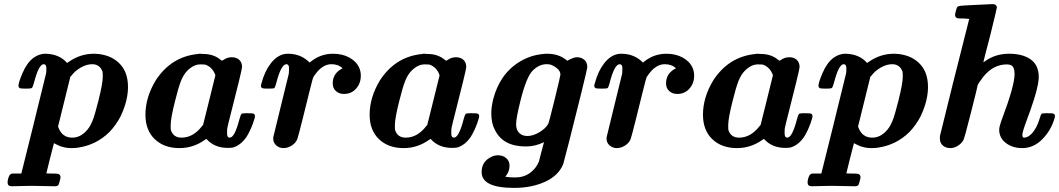

<svg xmlns="http://www.w3.org/2000/svg" viewBox="-20 -714 5163 936"><path d="M443 -452Q516 -449 560 -407Q604 -365 604 -290Q604 -224 569 -149Q546 -104 513 -70Q449 -7 359 6Q345 8 327 8Q284 8 243 -16Q242 -15 224 57.5Q206 130 206 131Q206 132 233 132Q261 132 265 134Q275 139 275 150Q275 155 271 169.5Q267 184 265 187Q262 194 247 194Q232 194 195 193Q158 192 133 192Q108 192 78 193Q48 194 37 194Q17 194 17 176Q17 159 26 141Q32 132 43 132H60H84L144 -109Q153 -146 162.5 -185Q172 -224 179.5 -253.5Q187 -283 192.5 -306.5Q198 -330 201.5 -343.5Q205 -357 205 -358Q206 -363 206 -381Q206 -401 193 -401Q169 -401 146 -312Q140 -290 136 -286Q132 -282 115 -282H105Q81 -282 77 -284Q70 -288 70 -296Q70 -311 89 -356Q111 -408 143 -432Q163 -446 183 -450Q188 -452 206 -452Q271 -449 307 -407L316 -413Q372 -452 438 -452ZM263 -97Q281 -43 332 -43Q370 -43 400 -75Q418 -93 430.5 -124Q443 -155 460 -224Q481 -307 481 -341Q481 -359 480 -364Q467 -401 429 -401Q402 -401 373.5 -384.5Q345 -368 329 -346L323 -340Z M855 8Q780 8 734.5 -35.5Q689 -79 689 -155Q689 -239 739 -322Q815 -439 947 -451L950 -452Q953 -452 955 -452Q957 -452 962 -451.5Q967 -451 970 -451Q1022 -451 1056 -422L1062 -418L1064 -419Q1066 -420 1068 -421Q1087 -435 1110 -435Q1133 -435 1146.5 -422Q1160 -409 1160 -387Q1160 -380 1143.5 -312.5Q1127 -245 1108.5 -173Q1090 -101 1088 -89Q1087 -84 1087 -69V-63Q1087 -43 1100 -43Q1124 -43 1147 -132Q1153 -154 1156.5 -158Q1160 -162 1177 -162H1187Q1212 -162 1216 -160Q1223 -156 1223 -148Q1223 -140 1213 -112Q1200 -76 1182 -47Q1154 -6 1116 5Q1109 7 1090 7Q1025 7 986 -37L977 -31Q921 8 855 8ZM1030 -347Q1017 -386 981 -399Q975 -400 956 -400Q924 -400 893 -369Q875 -351 862.5 -320Q850 -289 833 -220Q812 -137 812 -103Q812 -85 813 -80Q825 -43 865 -43Q921 -43 964 -98L970 -105Q980 -145 1000 -225.5Q1020 -306 1030 -347Z M1389 -376V-382Q1389 -401 1376 -401Q1350 -401 1326 -306Q1321 -288 1317.5 -285Q1314 -282 1294 -282H1287Q1263 -282 1259 -284Q1252 -288 1252 -296Q1252 -300 1255 -309Q1271 -368 1300 -405Q1329 -442 1364 -450Q1374 -452 1384 -452Q1441 -452 1481 -417L1489 -409L1497 -415Q1544 -452 1604 -452Q1649 -452 1683 -433.5Q1717 -415 1731 -384Q1739 -366 1739 -345Q1739 -308 1716 -282Q1693 -256 1657 -256Q1633 -256 1617.5 -270Q1602 -284 1602 -308Q1602 -357 1650 -381Q1630 -401 1596 -401Q1572 -401 1552 -387Q1531 -374 1508 -339Q1505 -335 1488.5 -267.5Q1472 -200 1453.5 -126.5Q1435 -53 1430 -38Q1423 -18 1403 -5Q1383 8 1362 8Q1342 8 1327 -5Q1312 -18 1312 -38V-44Q1312 -46 1350 -200L1388 -355Q1388 -357 1388.5 -364.5Q1389 -372 1389 -376Z M1948 8Q1873 8 1827.5 -35.5Q1782 -79 1782 -155Q1782 -239 1832 -322Q1908 -439 2040 -451L2043 -452Q2046 -452 2048 -452Q2050 -452 2055 -451.5Q2060 -451 2063 -451Q2115 -451 2149 -422L2155 -418L2157 -419Q2159 -420 2161 -421Q2180 -435 2203 -435Q2226 -435 2239.5 -422Q2253 -409 2253 -387Q2253 -380 2236.5 -312.5Q2220 -245 2201.5 -173Q2183 -101 2181 -89Q2180 -84 2180 -69V-63Q2180 -43 2193 -43Q2217 -43 2240 -132Q2246 -154 2249.5 -158Q2253 -162 2270 -162H2280Q2305 -162 2309 -160Q2316 -156 2316 -148Q2316 -140 2306 -112Q2293 -76 2275 -47Q2247 -6 2209 5Q2202 7 2183 7Q2118 7 2079 -37L2070 -31Q2014 8 1948 8ZM2123 -347Q2110 -386 2074 -399Q2068 -400 2049 -400Q2017 -400 1986 -369Q1968 -351 1955.5 -320Q1943 -289 1926 -220Q1905 -137 1905 -103Q1905 -85 1906 -80Q1918 -43 1958 -43Q2014 -43 2057 -98L2063 -105Q2073 -145 2093 -225.5Q2113 -306 2123 -347Z M2632 -21Q2590 0 2543 0Q2431 0 2392 -82Q2375 -113 2375 -163Q2375 -190 2384 -229Q2399 -288 2430 -334Q2464 -384 2516.5 -415Q2569 -446 2630 -451Q2632 -452 2647 -452Q2702 -452 2739 -423L2746 -418Q2776 -435 2792 -435Q2814 -435 2828.5 -422.5Q2843 -410 2843 -387Q2843 -379 2814 -261.5Q2785 -144 2756 -30Q2727 84 2726 85Q2704 141 2638.5 171.5Q2573 202 2486 202Q2328 202 2328 125Q2328 72 2377 50Q2390 43 2408 43Q2432 43 2448 57Q2464 71 2464 94Q2464 124 2443 148H2447Q2462 151 2492 151Q2533 151 2563 129.5Q2593 108 2607 74Q2609 68 2620 24ZM2496 -108Q2496 -81 2511 -66Q2526 -51 2551 -51Q2579 -51 2609.5 -69.5Q2640 -88 2652 -109Q2656 -115 2684 -229.5Q2712 -344 2712 -350Q2712 -367 2696.5 -380Q2681 -393 2664 -399Q2654 -401 2644 -401Q2608 -401 2576 -369Q2546 -338 2517 -222Q2496 -138 2496 -108Z M3014 -376V-382Q3014 -401 3001 -401Q2975 -401 2951 -306Q2946 -288 2942.5 -285Q2939 -282 2919 -282H2912Q2888 -282 2884 -284Q2877 -288 2877 -296Q2877 -300 2880 -309Q2896 -368 2925 -405Q2954 -442 2989 -450Q2999 -452 3009 -452Q3066 -452 3106 -417L3114 -409L3122 -415Q3169 -452 3229 -452Q3274 -452 3308 -433.5Q3342 -415 3356 -384Q3364 -366 3364 -345Q3364 -308 3341 -282Q3318 -256 3282 -256Q3258 -256 3242.5 -270Q3227 -284 3227 -308Q3227 -357 3275 -381Q3255 -401 3221 -401Q3197 -401 3177 -387Q3156 -374 3133 -339Q3130 -335 3113.5 -267.5Q3097 -200 3078.5 -126.5Q3060 -53 3055 -38Q3048 -18 3028 -5Q3008 8 2987 8Q2967 8 2952 -5Q2937 -18 2937 -38V-44Q2937 -46 2975 -200L3013 -355Q3013 -357 3013.5 -364.5Q3014 -372 3014 -376Z M3573 8Q3498 8 3452.5 -35.5Q3407 -79 3407 -155Q3407 -239 3457 -322Q3533 -439 3665 -451L3668 -452Q3671 -452 3673 -452Q3675 -452 3680 -451.5Q3685 -451 3688 -451Q3740 -451 3774 -422L3780 -418L3782 -419Q3784 -420 3786 -421Q3805 -435 3828 -435Q3851 -435 3864.5 -422Q3878 -409 3878 -387Q3878 -380 3861.5 -312.5Q3845 -245 3826.5 -173Q3808 -101 3806 -89Q3805 -84 3805 -69V-63Q3805 -43 3818 -43Q3842 -43 3865 -132Q3871 -154 3874.5 -158Q3878 -162 3895 -162H3905Q3930 -162 3934 -160Q3941 -156 3941 -148Q3941 -140 3931 -112Q3918 -76 3900 -47Q3872 -6 3834 5Q3827 7 3808 7Q3743 7 3704 -37L3695 -31Q3639 8 3573 8ZM3748 -347Q3735 -386 3699 -399Q3693 -400 3674 -400Q3642 -400 3611 -369Q3593 -351 3580.5 -320Q3568 -289 3551 -220Q3530 -137 3530 -103Q3530 -85 3531 -80Q3543 -43 3583 -43Q3639 -43 3682 -98L3688 -105Q3698 -145 3718 -225.5Q3738 -306 3748 -347Z M4343 -452Q4416 -449 4460 -407Q4504 -365 4504 -290Q4504 -224 4469 -149Q4446 -104 4413 -70Q4349 -7 4259 6Q4245 8 4227 8Q4184 8 4143 -16Q4142 -15 4124 57.5Q4106 130 4106 131Q4106 132 4133 132Q4161 132 4165 134Q4175 139 4175 150Q4175 155 4171 169.5Q4167 184 4165 187Q4162 194 4147 194Q4132 194 4095 193Q4058 192 4033 192Q4008 192 3978 193Q3948 194 3937 194Q3917 194 3917 176Q3917 159 3926 141Q3932 132 3943 132H3960H3984L4044 -109Q4053 -146 4062.5 -185Q4072 -224 4079.5 -253.5Q4087 -283 4092.5 -306.5Q4098 -330 4101.5 -343.5Q4105 -357 4105 -358Q4106 -363 4106 -381Q4106 -401 4093 -401Q4069 -401 4046 -312Q4040 -290 4036 -286Q4032 -282 4015 -282H4005Q3981 -282 3977 -284Q3970 -288 3970 -296Q3970 -311 3989 -356Q4011 -408 4043 -432Q4063 -446 4083 -450Q4088 -452 4106 -452Q4171 -449 4207 -407L4216 -413Q4272 -452 4338 -452ZM4163 -97Q4181 -43 4232 -43Q4270 -43 4300 -75Q4318 -93 4330.5 -124Q4343 -155 4360 -224Q4381 -307 4381 -341Q4381 -359 4380 -364Q4367 -401 4329 -401Q4302 -401 4273.5 -384.5Q4245 -368 4229 -346L4223 -340Z M4613 8Q4591 8 4576.5 -4.5Q4562 -17 4562 -38V-50Q4618 -280 4705 -622H4701Q4700 -622 4696 -622.5Q4692 -623 4685.5 -623.5Q4679 -624 4674 -624Q4669 -624 4663 -624Q4657 -624 4653 -624.5Q4649 -625 4648 -625Q4636 -628 4636 -642Q4636 -647 4640 -661.5Q4644 -676 4646 -679Q4650 -684 4660.5 -685.5Q4671 -687 4734 -690Q4806 -694 4819 -694Q4837 -694 4840 -679Q4840 -674 4808 -544Q4774 -415 4774 -411Q4774 -410 4775.5 -411Q4777 -412 4780 -414Q4831 -452 4899 -452Q4966 -452 5005 -424Q5044 -396 5044 -338Q5044 -327 5040 -303Q5030 -247 4985 -127Q4964 -71 4964 -56Q4964 -43 4972 -43Q4990 -43 5008 -61Q5034 -87 5049 -138Q5054 -156 5057.5 -159Q5061 -162 5081 -162H5088Q5112 -162 5116 -160Q5123 -156 5123 -148Q5123 -144 5120 -135Q5104 -79 5061.5 -35.5Q5019 8 4963 8Q4916 8 4883.5 -17Q4851 -42 4851 -82Q4851 -97 4866 -137Q4926 -297 4926 -352Q4926 -377 4918 -388.5Q4910 -400 4888 -400Q4822 -400 4773 -339Q4748 -306 4746 -298Q4746 -294 4714 -167.5Q4682 -41 4677 -32Q4668 -15 4650 -3.5Q4632 8 4613 8Z"/></svg>

Font: KaTeX_Main
Style: Bold Italic
Weight: 700
Version: Version 1.1; ttfautohint (v1.3)